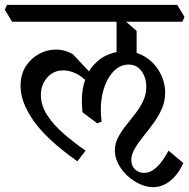

<svg xmlns="http://www.w3.org/2000/svg" viewBox="-50 -628 783 794"><path d="M583 146Q556 146 528 133Q500 120 476.5 98.5Q453 77 439 49.5Q425 22 425 -6Q425 -34 438 -59Q451 -84 470.5 -108.5Q490 -133 509.5 -158Q529 -183 542 -210.5Q555 -238 555 -270Q555 -306 535.5 -333.5Q516 -361 481 -361Q445 -361 416.5 -329.5Q388 -298 375 -245Q362 -192 370 -125L352 -118L291 -164Q284 -233 297 -281Q310 -329 337 -359Q364 -389 398 -402.5Q432 -416 466 -416Q504 -416 534.5 -401.5Q565 -387 587 -362.5Q609 -338 621 -307.5Q633 -277 633 -246Q633 -209 619 -177.5Q605 -146 584 -117.5Q563 -89 542 -63Q521 -37 507 -13Q493 11 493 34Q493 58 508.5 72.5Q524 87 546 87Q567 87 585.5 73.5Q604 60 619.5 39Q635 18 647 -5L708 46Q688 92 655 119Q622 146 583 146ZM270 39Q144 -50 89.5 -127.5Q35 -205 35 -272Q35 -320 56.5 -353.5Q78 -387 111.5 -405Q145 -423 180 -423Q200 -423 218 -418Q236 -413 252 -403L361 -287L347 -247L316 -283Q291 -312 263.5 -324.5Q236 -337 212 -337Q171 -337 145 -307Q119 -277 119 -235Q119 -193 144.5 -153Q170 -113 212.5 -76Q255 -39 304 -5ZM515 -394 432 -399V-562L457 -551L515 -500ZM0 -538 -30 -588 -21 -608H683L713 -558L704 -538Z"/></svg>

Font: Eczar
Style: Regular
Weight: 400
Designer: Vaibhav Singh
Foundry: Rosetta Type Foundry
Version: Version 2.000